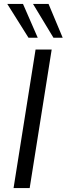

<svg xmlns="http://www.w3.org/2000/svg" viewBox="-20 -957 339 977"><path d="M49 0 161 -705H243L131 0ZM252 -765 148 -937H227L299 -765ZM125 -765 17 -937H97L172 -765Z"/></svg>

Font: Nunito Sans 12pt
Style: Italic
Weight: 400
Italic angle: -9°
Designer: Vernon Adams
Foundry: Vernon Adams
Version: Version 3.101;gftools[0.9.27]